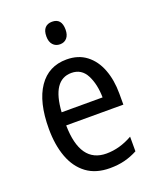

<svg xmlns="http://www.w3.org/2000/svg" viewBox="-140 -820 741 912"><g transform="rotate(-20 231.0 -364.0)"><path d="M238 -546Q297 -546 337.5 -515Q378 -484 398.5 -430Q419 -376 419 -308V-252H130Q133 -61 265 -61Q332 -61 397 -98V-24Q365 -7 331.5 1.5Q298 10 257 10Q186 10 139.5 -24.5Q93 -59 70 -121Q47 -183 47 -265Q47 -400 97 -473Q147 -546 238 -546ZM238 -478Q141 -478 131 -318H338Q337 -385 313 -431.5Q289 -478 238 -478ZM235 -738Q283 -738 283 -681Q283 -654 270 -639Q257 -624 235 -624Q213 -624 199.5 -639Q186 -654 186 -681Q186 -710 199 -724Q212 -738 235 -738Z"/></g></svg>

Font: Noto Sans Lao Condensed
Style: Regular
Weight: 400
Width: 3
Designer: Monotype Design Team
Foundry: Monotype Imaging Inc.
Version: Version 2.003; ttfautohint (v1.8.4.7-5d5b)